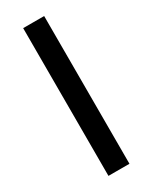

<svg xmlns="http://www.w3.org/2000/svg" viewBox="-189 -764 643 809"><g transform="rotate(-30 132.0 -359.5)"><path d="M183.6 0V-718.8H81.5V0Z"/></g></svg>

Font: Winston
Style: Regular
Weight: 400
Designer: Vernon Adams, Kim Jin-seong, David Berlow, Cristiano Sobral
Foundry: The Winston Project Authors
Version: Version 3.004